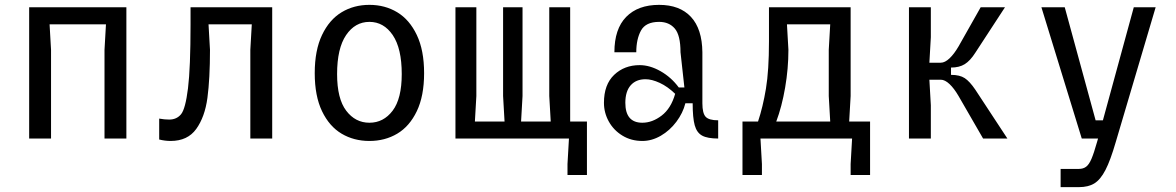

<svg xmlns="http://www.w3.org/2000/svg" viewBox="-20 -570 4840 790"><path d="M100 -540H500V0H410V-365L416 -470H184L190 -365V0H100Z M635 4V-82Q657 -78 676 -78Q707 -78 725 -100Q743 -122 753.5 -206.5Q764 -291 764 -470V-540H1100V0H1010V-365L1016 -470H838L844 -365Q844 -246 833.5 -167.5Q823 -89 787.5 -39.5Q752 10 682 10Q659 10 635 4Z M1500 -480Q1441 -480 1404 -425.5Q1367 -371 1367 -265Q1367 -164 1404.5 -114.5Q1442 -65 1500 -65Q1558 -65 1595.5 -114.5Q1633 -164 1633 -265Q1633 -371 1596 -425.5Q1559 -480 1500 -480ZM1500 -550Q1564 -550 1614.5 -519.5Q1665 -489 1695 -426Q1725 -363 1725 -269Q1725 -175 1695 -112.5Q1665 -50 1614.5 -20Q1564 10 1500 10Q1436 10 1385.5 -20Q1335 -50 1305 -112.5Q1275 -175 1275 -269Q1275 -363 1305 -426Q1335 -489 1385.5 -519.5Q1436 -550 1500 -550Z M2315 105 2321 0H1854V-540H1940V-175L1934 -70H2056L2050 -175V-540H2130V-175L2124 -70H2246L2240 -175V-540H2326V-70H2395V150H2315Z M2465 -147Q2465 -222 2507 -262Q2549 -302 2612 -302Q2654 -302 2698 -277Q2742 -252 2773 -210H2796L2780 -355Q2780 -425 2756.5 -452.5Q2733 -480 2692 -480Q2637 -480 2617.5 -444.5Q2598 -409 2598 -355H2508Q2508 -451 2556.5 -500.5Q2605 -550 2692 -550Q2777 -550 2823 -500.5Q2869 -451 2870 -355V-145Q2870 -104 2883.5 -89.5Q2897 -75 2935 -75V0Q2891 0 2869 -12Q2847 -24 2838.5 -54.5Q2830 -85 2830 -145H2800Q2790 -105 2763 -69Q2736 -33 2699 -11.5Q2662 10 2623 10Q2577 10 2541 -12Q2505 -34 2485 -70Q2465 -106 2465 -147ZM2623 -65Q2664 -65 2702.5 -94.5Q2741 -124 2758 -184Q2727 -214 2694.5 -229Q2662 -244 2636 -244Q2597 -244 2575 -219Q2553 -194 2553 -147Q2553 -65 2623 -65Z M3480 105 3486 0H3109L3115 105V150H3035V-70H3099Q3119 -130 3131.5 -205Q3144 -280 3144 -400V-540H3480V-175L3474 -70H3560V150H3480ZM3396 -70 3390 -175V-365L3396 -470H3218L3224 -365Q3224 -288 3210.5 -209.5Q3197 -131 3174 -70Z M3720 -540H3810V-417L3804 -312H3851Q3868 -312 3887 -330Q3906 -348 3924 -379L4015 -540H4115L3993 -353Q3972 -320 3949.5 -306Q3927 -292 3893 -292V-262Q3929 -262 3949.5 -248.5Q3970 -235 3993 -201L4125 0H4025L3924 -175Q3906 -206 3887 -224Q3868 -242 3851 -242H3804L3810 -137V0H3720Z M4344 125H4419Q4437 125 4449 116Q4461 107 4471 83.5Q4481 60 4494 14L4498 0H4431L4265 -540H4361L4488 -75H4518L4645 -540H4735L4571 14Q4549 90 4528.5 129.5Q4508 169 4483 184.5Q4458 200 4419 200H4344Z"/></svg>

Font: Sligoil Micro
Style: Regular
Weight: 400
Designer: Ariel Martín Pérez
Foundry: Igor Stepanchenko
Version: Version 1.001